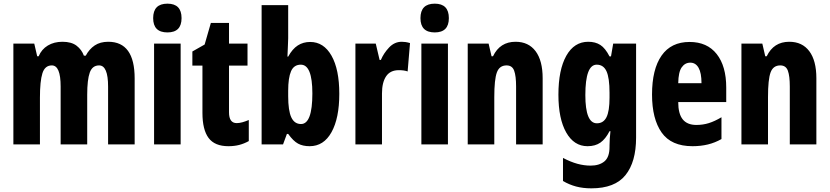

<svg xmlns="http://www.w3.org/2000/svg" viewBox="-20 -788 4528 1048"><path d="M571 -560Q715 -560 715 -360V0H570V-315Q570 -431 521 -431Q484 -431 470 -392Q456 -353 456 -271V0H311V-316Q311 -431 263 -431Q225 -431 211.5 -388Q198 -345 198 -255V0H53V-550H167L183 -481H191Q207 -519 241 -539.5Q275 -560 321 -560Q370 -560 398 -538.5Q426 -517 438 -484H448Q467 -520 497 -540Q527 -560 571 -560Z M894 -768Q971 -768 971 -689Q971 -611 894 -611Q816 -611 816 -689Q816 -768 894 -768ZM966 -550V0H821V-550Z M1272 -116Q1286 -116 1302.5 -120.5Q1319 -125 1338 -133V-18Q1313 -4 1286 3Q1259 10 1227 10Q1152 10 1118.5 -35Q1085 -80 1085 -172V-430H1030V-507L1097 -545L1131 -663H1230V-550H1331V-430H1230V-175Q1230 -116 1272 -116Z M1553 -579Q1553 -563 1551.5 -538Q1550 -513 1549 -479H1553Q1576 -521 1605.5 -540Q1635 -559 1673 -559Q1747 -559 1789.5 -484Q1832 -409 1832 -276Q1832 -143 1789.5 -66.5Q1747 10 1670 10Q1633 10 1607 -4Q1581 -18 1553 -57H1546L1525 0H1408V-760H1553ZM1622 -435Q1584 -435 1568.5 -399Q1553 -363 1553 -293V-263Q1553 -184 1570 -147.5Q1587 -111 1623 -111Q1685 -111 1685 -278Q1685 -435 1622 -435Z M2173 -560Q2183 -560 2193.5 -558.5Q2204 -557 2218 -553L2205 -398Q2186 -405 2157 -405Q2110 -405 2087.5 -371.5Q2065 -338 2065 -278V0H1920V-550H2031L2052 -461H2059Q2074 -497 2103.5 -528.5Q2133 -560 2173 -560Z M2353 -768Q2430 -768 2430 -689Q2430 -611 2353 -611Q2275 -611 2275 -689Q2275 -768 2353 -768ZM2425 -550V0H2280V-550Z M2794 -560Q2865 -560 2903.5 -508.5Q2942 -457 2942 -361V0H2797V-316Q2797 -373 2786.5 -402Q2776 -431 2745 -431Q2706 -431 2692 -392.5Q2678 -354 2678 -258V0H2533V-550H2647L2663 -481H2671Q2709 -560 2794 -560Z M3191 -560Q3230 -560 3257 -542.5Q3284 -525 3307 -480H3315L3327 -550H3452V-37Q3452 96 3394 168Q3336 240 3208 240Q3162 240 3124.5 230Q3087 220 3053 200V74Q3095 96 3131.5 106Q3168 116 3204 116Q3251 116 3279 93Q3307 70 3307 14V6Q3307 -11 3308.5 -33Q3310 -55 3312 -72H3307Q3285 -29 3257 -9.5Q3229 10 3187 10Q3113 10 3070.5 -65Q3028 -140 3028 -271Q3028 -407 3071 -483.5Q3114 -560 3191 -560ZM3237 -435Q3175 -435 3175 -269Q3175 -115 3238 -115Q3274 -115 3290.5 -148.5Q3307 -182 3307 -254V-282Q3307 -363 3290.5 -399Q3274 -435 3237 -435Z M3744 -559Q3840 -559 3892 -493Q3944 -427 3944 -310V-231H3682Q3682 -167 3706.5 -136.5Q3731 -106 3781 -106Q3817 -106 3849 -116Q3881 -126 3918 -148V-29Q3883 -9 3844 0.5Q3805 10 3760 10Q3644 10 3591.5 -64.5Q3539 -139 3539 -272Q3539 -410 3591 -484.5Q3643 -559 3744 -559ZM3748 -446Q3719 -446 3701 -420.5Q3683 -395 3682 -334H3809Q3809 -390 3793 -418Q3777 -446 3748 -446Z M4288 -560Q4359 -560 4397.5 -508.5Q4436 -457 4436 -361V0H4291V-316Q4291 -373 4280.5 -402Q4270 -431 4239 -431Q4200 -431 4186 -392.5Q4172 -354 4172 -258V0H4027V-550H4141L4157 -481H4165Q4203 -560 4288 -560Z"/></svg>

Font: Noto Sans Hebrew ExtraCondensed ExtraBold
Style: Regular
Weight: 800
Width: 2
Designer: Monotype Design Team
Foundry: Monotype Imaging Inc.
Version: Version 2.004; ttfautohint (v1.8.4.7-5d5b)